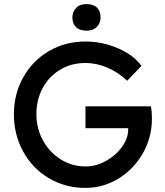

<svg xmlns="http://www.w3.org/2000/svg" viewBox="-20 -909 806 939"><path d="M48 -350Q48 -449 93.5 -530.5Q139 -612 219 -659Q299 -706 398 -706Q480 -706 556.5 -673Q633 -640 672 -587L602 -514Q558 -556 504.5 -578.5Q451 -601 398 -601Q329 -601 274 -568Q219 -535 188.5 -478Q158 -421 158 -350Q158 -281 190 -222.5Q222 -164 277 -129.5Q332 -95 398 -95Q451 -95 499.5 -122.5Q548 -150 577.5 -192Q607 -234 607 -276V-296L622 -282H398V-389H718Q721 -373 722 -358Q723 -343 723 -329Q723 -238 679 -160Q635 -82 560 -36Q485 10 398 10Q299 10 219 -37.5Q139 -85 93.5 -167.5Q48 -250 48 -350ZM334 -824Q334 -851 352 -870Q370 -889 403 -889Q437 -889 454.5 -871.5Q472 -854 472 -824Q472 -797 454 -778Q436 -759 403 -759Q369 -759 351.5 -776.5Q334 -794 334 -824Z"/></svg>

Font: Easer Grotesk Variable
Style: Regular
Weight: 400
Designer: Boardeaser, Bonnie Shaver-Troup, Thomas Jockin
Foundry: Lexend
Version: Version 1.001;Glyphs 3.1.2 (3151)